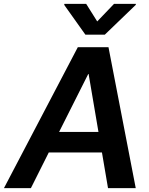

<svg xmlns="http://www.w3.org/2000/svg" viewBox="-57 -971 769 991"><path d="M102.5 0H-36.6L344.7 -727.5H502.9L643.6 0H500.5L469.2 -184.1H194.8ZM248 -290H451.2L400.4 -588.9H398.4ZM387.7 -951.2 444.8 -860.4 531.7 -951.2H644.5L643.6 -945.8L483.9 -792H383.8L274.4 -945.8L275.4 -951.2Z"/></svg>

Font: Inter Display Semi Bold
Style: Italic
Weight: 600
Italic angle: -9.39999°
Designer: Rasmus Andersson
Foundry: rsms
Version: Version 4.000;git-4fc901f